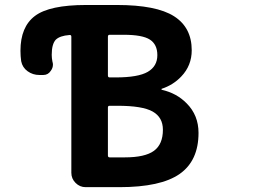

<svg xmlns="http://www.w3.org/2000/svg" viewBox="-20 -775 1040 774"><path d="M267.6 -627Q267.6 -634.8 259.8 -633.8Q221.7 -630.9 205.1 -615.2Q188.5 -597.7 188.5 -553.7Q188.5 -541 191.4 -526.4Q193.4 -520.5 193.4 -514.6Q193.4 -501 184.6 -489.3Q173.8 -472.7 154.3 -472.7H138.7Q112.3 -472.7 91.3 -487.8Q70.3 -502.9 65.4 -528.3Q62.5 -548.8 62.5 -570.3Q62.5 -667 121.1 -710.9Q179.7 -754.9 327.1 -754.9H451.2Q610.4 -754.9 681.6 -709.5Q752.9 -664.1 752.9 -572.3Q752.9 -510.7 710.9 -466.8Q678.7 -432.6 631.8 -417Q630.9 -417 630.9 -415.5Q630.9 -414.1 631.8 -413.1Q692.4 -399.4 732.4 -358.4Q780.3 -310.5 780.3 -239.3Q780.3 -127 704.1 -73.7Q627.9 -20.5 460.9 -20.5H325.2Q301.8 -20.5 284.7 -37.6Q267.6 -54.7 267.6 -78.1ZM415 -470.7Q415 -462.9 421.9 -462.9H446.3Q537.1 -462.9 575.7 -485.4Q614.3 -507.8 614.3 -552.7Q614.3 -595.7 584.5 -615.2Q554.7 -634.8 478.5 -634.8H421.9Q415 -634.8 415 -627ZM421.9 -348.6Q415 -348.6 415 -341.8V-148.4Q415 -140.6 421.9 -140.6H483.4Q564.5 -140.6 600.6 -167Q636.7 -193.4 636.7 -252Q636.7 -301.8 595.7 -325.2Q554.7 -348.6 453.1 -348.6Z"/></svg>

Font: Gen Jyuu Gothic Monospace Bold
Style: Bold
Weight: 700
Designer: [Source Han Sans]
Ryoko NISHIZUKA  (kana & ideographs); Paul D. Hunt (Latin, Greek & Cyrillic); Wenlong ZHANG  (bopomofo
Version: Version 1.002.20150607